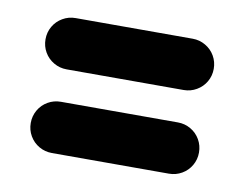

<svg xmlns="http://www.w3.org/2000/svg" viewBox="-45 -464 523 410"><g transform="rotate(10 216.0 -259.5)"><path d="M398.5 -168.5Q398.5 -153.3 391.1 -140.6Q383.7 -127.8 370.9 -120.4Q358.1 -113 343 -113H89.3Q74.1 -113 61.3 -120.4Q48.5 -127.8 41.1 -140.6Q33.7 -153.3 33.7 -168.5Q33.7 -183.7 41.1 -196.5Q48.5 -209.3 61.3 -216.7Q74.1 -224.1 89.3 -224.1H343Q358.1 -224.1 370.9 -216.7Q383.7 -209.3 391.1 -196.5Q398.5 -183.7 398.5 -168.5ZM398.5 -350Q398.5 -334.8 391.1 -322Q383.7 -309.3 370.9 -301.9Q358.1 -294.4 343 -294.4H89.3Q74.1 -294.4 61.3 -301.9Q48.5 -309.3 41.1 -322Q33.7 -334.8 33.7 -350Q33.7 -365.2 41.1 -378Q48.5 -390.7 61.3 -398.1Q74.1 -405.6 89.3 -405.6H343Q358.1 -405.6 370.9 -398.1Q383.7 -390.7 391.1 -378Q398.5 -365.2 398.5 -350Z"/></g></svg>

Font: 26F Galaxy Sans Black
Style: Regular
Weight: 900
Designer: C₂₉H₂₅N₃O₅
Version: Version 1.100